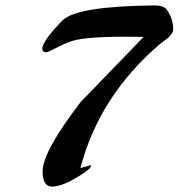

<svg xmlns="http://www.w3.org/2000/svg" viewBox="-20 -663 655 704"><path d="M615.2 -554.2Q615.2 -543 597.2 -524.9Q591.8 -521.5 582.5 -513.9Q573.2 -506.3 567.9 -502.9Q343.8 -311.5 274.9 -46.9Q291 -50.8 312 -57.1L314 -55.2Q314 -43 259.8 -11.2Q210.9 18.1 175.8 21Q136.7 24.4 136.2 -33.2Q135.3 -106 275.9 -289.1L506.8 -527.8Q331.5 -531.2 261.2 -517.1Q229.5 -510.7 179.2 -483.9L177.2 -482.9Q159.7 -474.1 150.9 -471.2Q136.7 -471.2 134.8 -482.9Q134.8 -512.2 209 -587.9Q260.3 -640.1 543.9 -643.1Q580.6 -643.6 591.8 -627Q615.2 -593.8 615.2 -554.2Z"/></svg>

Font: Navilu
Style: Normal
Weight: 400
Foundry: Aravinda
Version: Version 1.2